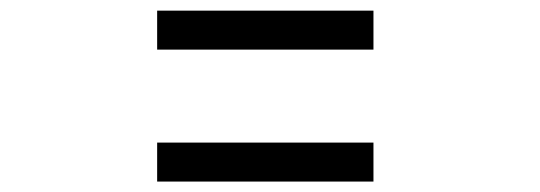

<svg xmlns="http://www.w3.org/2000/svg" viewBox="-20 -431 1035 368"><path d="M281.2 -410.6H695.8V-335.9H281.2ZM281.2 -157.7H695.8V-83H281.2Z"/></svg>

Font: Sarina
Style: Regular
Weight: 400
Designer: James Grieshaber
Foundry: James Grieshaber
Version: Version 1.001